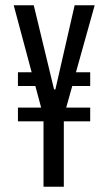

<svg xmlns="http://www.w3.org/2000/svg" viewBox="-20 -708 412 728"><path d="M145 0V-248H48V-300H136L114 -382H48V-434H100L32 -688H108L185 -369H190L263 -688H339L268 -434H322V-382H254L231 -300H322V-248H222V0Z"/></svg>

Font: Saira Ultra Condensed Medium
Style: Regular
Weight: 500
Width: 1
Designer: Hector Gatti with collaboration of the Omnibus-Type team
Foundry: Omnibus-Type
Version: Version 1.001; ttfautohint (v1.8)